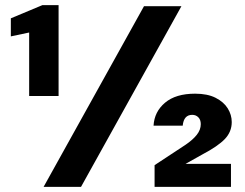

<svg xmlns="http://www.w3.org/2000/svg" viewBox="-20 -724 951 744"><path d="M93 -352V-598L22 -583V-653L144 -704H207V-352ZM149 0 538 -700H683L294 0ZM579 0V-84L699 -163Q727 -182 742.5 -201.5Q758 -221 758 -243Q758 -260 748.5 -269.5Q739 -279 725 -279Q692 -279 688 -237H575Q578 -291 619.5 -326Q661 -361 736 -361Q784 -361 815.5 -345Q847 -329 862.5 -304Q878 -279 878 -251Q878 -213 851 -185Q824 -157 765 -126L699 -89H875V0Z"/></svg>

Font: DM Sans Black
Style: Regular
Weight: 900
Designer: Colophon Foundry, Jonny Pinhorn
Foundry: Colophon Foundry
Version: Version 4.004; ttfautohint (v1.8.4.7-5d5b)